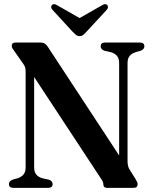

<svg xmlns="http://www.w3.org/2000/svg" viewBox="-20 -905 736 925"><path d="M233.5 -18.5Q233.5 0 212.5 0H44Q23 0 23 -18.5Q23 -31.5 39.5 -39L65.5 -46.5Q82.5 -52 93 -64Q103.5 -76 103.5 -99V-556Q103.5 -571 101.5 -579Q99.5 -587 93 -596L49 -659Q43 -666.5 39.8 -672.2Q36.5 -678 36.5 -684.5Q36.5 -700 54.5 -700H177.5Q196.5 -700 209 -681.5L554 -156V-601Q554 -623.5 543.8 -635.5Q533.5 -647.5 515 -653.5L481.5 -661Q465 -668.5 465 -681.5Q465 -700 485.5 -700H654.5Q675.5 -700 675.5 -681.5Q675.5 -668.5 659 -661L633 -653.5Q615 -647.5 604.8 -635.8Q594.5 -624 594.5 -601V-127.5Q594.5 -104 604 -88.5L631.5 -45Q638.5 -33.5 640.8 -27.8Q643 -22 643 -17.5Q643 0 624 0H496Q478 0 478 -16Q478 -22.5 475.5 -29Q473 -35.5 463.5 -49L144.5 -534V-99Q144.5 -76 154.8 -64Q165 -52 183 -46.5L217 -39Q233.5 -31.5 233.5 -18.5ZM396.5 -752Q388 -742.5 381 -736.8Q374 -731 363.5 -731Q353 -731 346 -736.8Q339 -742.5 330 -752L232.5 -858Q226 -865 226.5 -871.5Q227 -878 231 -881.5Q240 -889.5 256.5 -879L363.5 -818L470.5 -879Q487 -889.5 496 -881.5Q499.5 -878 500 -871.5Q500.5 -865 494.5 -858Z"/></svg>

Font: Fraunces 144pt S050 SemiBold
Style: Regular
Weight: 600
Version: Version 1.000; ttfautohint (v1.8.3)